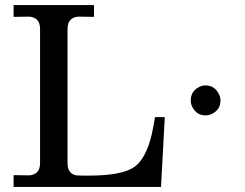

<svg xmlns="http://www.w3.org/2000/svg" viewBox="-20 -742 973 762"><path d="M855 -343Q855 -309 825 -292Q811 -284 796 -284Q761 -284 744 -316Q737 -329 737 -343Q737 -379 769 -396Q781 -403 796 -403Q831 -403 848 -370Q855 -357 855 -343ZM634 -277 619 0H34V-47L97 -46Q139 -50 139 -95V-627Q139 -672 97 -676L34 -675V-722H353V-675L290 -676Q248 -672 248 -627V-95Q248 -52 283 -46Q290 -45 333 -45Q465 -45 514 -80Q560 -113 583 -212Q589 -239 595 -277Z"/></svg>

Font: cwTeXKai
Style: Medium
Weight: 500
Version: Version 1.17